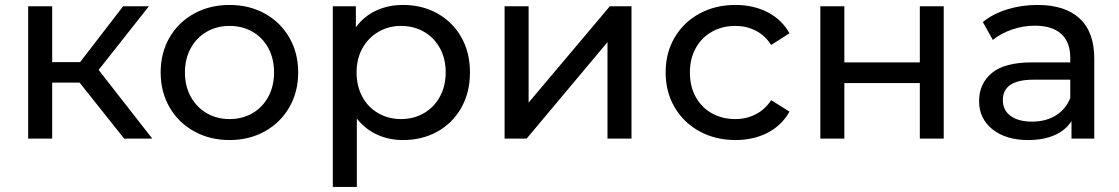

<svg xmlns="http://www.w3.org/2000/svg" viewBox="-20 -555 4482 769"><path d="M92.8 0V-529.8H189V-306.2H300.8L473.1 -529.8H576.2L375 -274.9L589.8 0H477.1L298.8 -224.1H189V0Z M623.5 -265.1Q623.5 -343.3 658.9 -404.5Q694.3 -465.8 757.3 -500.5Q820.3 -535.2 899.4 -535.2Q978.5 -535.2 1041 -500.5Q1103.5 -465.8 1138.9 -404.3Q1174.3 -342.8 1174.3 -265.1Q1174.3 -187 1138.9 -125.5Q1103.5 -64 1041 -29.1Q978.5 5.9 899.4 5.9Q820.3 5.9 757.3 -29.1Q694.3 -64 658.9 -125.5Q623.5 -187 623.5 -265.1ZM720.7 -265.1Q720.7 -210 744.1 -167.5Q767.6 -125 808.1 -101.6Q848.6 -78.1 899.4 -78.1Q950.7 -78.1 991.2 -101.6Q1031.7 -125 1054.7 -167.5Q1077.6 -210 1077.6 -265.1Q1077.6 -320.3 1054.7 -362.5Q1031.7 -404.8 991.2 -428Q950.7 -451.2 899.4 -451.2Q848.6 -451.2 808.1 -428Q767.6 -404.8 744.1 -362.3Q720.7 -319.8 720.7 -265.1Z M1313 193.8V-529.8H1405.3V-445.8Q1437.5 -489.7 1486.3 -512.5Q1535.2 -535.2 1594.2 -535.2Q1671.4 -535.2 1732.2 -501Q1793 -466.8 1827.6 -406Q1862.3 -345.2 1862.3 -265.1Q1862.3 -185.1 1827.6 -123.5Q1793 -62 1732.2 -28.1Q1671.4 5.9 1594.2 5.9Q1537.1 5.9 1489.7 -16.1Q1442.4 -38.1 1409.2 -80.1V193.8ZM1408.2 -265.1Q1408.2 -210 1431.2 -167.5Q1454.1 -125 1495.1 -101.6Q1536.1 -78.1 1585.9 -78.1Q1637.2 -78.1 1677.7 -101.6Q1718.3 -125 1741.7 -167.5Q1765.1 -210 1765.1 -265.1Q1765.1 -320.3 1741.7 -362.5Q1718.3 -404.8 1677.7 -428Q1637.2 -451.2 1585.9 -451.2Q1536.1 -451.2 1495.6 -427.5Q1455.1 -403.8 1431.6 -361.8Q1408.2 -319.8 1408.2 -265.1Z M2001 0V-529.8H2097.2V-144L2422.4 -529.8H2509.3V0H2413.1V-386.2L2089.4 0Z M2646 -265.1Q2646 -343.3 2681.9 -404.5Q2717.8 -465.8 2781.5 -500.5Q2845.2 -535.2 2925.8 -535.2Q2997.6 -535.2 3054.2 -506.1Q3110.8 -477.1 3142.1 -421.9L3068.8 -375Q3043.9 -413.1 3007.1 -432.1Q2970.2 -451.2 2924.8 -451.2Q2873 -451.2 2831.5 -428Q2790 -404.8 2766.6 -362.3Q2743.2 -319.8 2743.2 -265.1Q2743.2 -209 2766.6 -166.5Q2790 -124 2831.5 -101.1Q2873 -78.1 2924.8 -78.1Q2969.7 -78.1 3006.8 -97.2Q3043.9 -116.2 3068.8 -153.8L3142.1 -107.9Q3111.3 -52.7 3054.7 -23.4Q2998 5.9 2925.8 5.9Q2845.2 5.9 2781.5 -29.1Q2717.8 -64 2681.9 -125.5Q2646 -187 2646 -265.1Z M3265.6 0V-529.8H3361.8V-305.2H3664.1V-529.8H3759.8V0H3664.1V-222.2H3361.8V0Z M3901.4 -149.9Q3901.4 -219.7 3952.4 -262.5Q4003.4 -305.2 4114.7 -305.2H4266.6V-324.2Q4266.6 -386.2 4230.5 -419.2Q4194.3 -452.1 4124.5 -452.1Q4077.6 -452.1 4032.7 -436.5Q3987.8 -420.9 3956.5 -395L3916.5 -466.8Q3957.5 -500 4014.6 -517.6Q4071.8 -535.2 4135.7 -535.2Q4245.6 -535.2 4304.2 -481Q4362.8 -426.8 4362.8 -319.8V0H4271.5V-69.8Q4247.6 -32.7 4203.1 -13.4Q4158.7 5.9 4097.7 5.9Q4008.8 5.9 3955.1 -37.1Q3901.4 -80.1 3901.4 -149.9ZM3996.6 -153.8Q3996.6 -113.8 4027.6 -90.8Q4058.6 -67.9 4113.8 -67.9Q4168.5 -67.9 4208.5 -92.5Q4248.5 -117.2 4266.6 -162.1V-235.8H4118.7Q3996.6 -235.8 3996.6 -153.8Z"/></svg>

Font: Montserrat Medium
Style: Regular
Weight: 500
Designer: Julieta Ulanovsky
Foundry: Julieta Ulanovsky
Version: Version 7.200